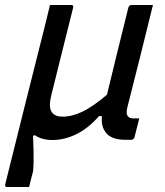

<svg xmlns="http://www.w3.org/2000/svg" viewBox="-42 -552 662 772"><path d="M244 -532Q255 -532 252 -521L209 -349Q198 -304 186.5 -258.5Q175 -213 164 -168Q153 -123 165 -103Q177 -83 209 -83Q248 -83 289.5 -103Q331 -123 388 -171Q409 -258 430.5 -345.5Q452 -433 474 -521Q477 -532 488 -532H573Q548 -429 522 -326Q496 -223 470 -120Q464 -96 471 -86Q478 -76 493 -76H518Q513 -57 508.5 -38.5Q504 -20 499 -1Q496 10 485 10H461Q408 10 385.5 -16.5Q363 -43 368 -85H356Q313 -36 265 -12.5Q217 11 169 11Q126 11 97 -9L91 -5Q94 70 93 101Q92 132 91 137Q86 157 83 167.5Q80 178 75 200H-13Q-24 200 -21 189Q1 100 20.5 22.5Q40 -55 62 -144Q80 -217 98.5 -289Q117 -361 135 -434Q141 -458 147 -482.5Q153 -507 159 -532Z"/></svg>

Font: Recursive Sn Lnr St
Style: Italic
Weight: 400
Italic angle: -15°
Version: Version 1.079;hotconv 1.0.112;makeotfexe 2.5.65598; ttfautoh